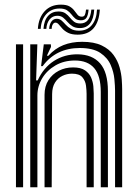

<svg xmlns="http://www.w3.org/2000/svg" viewBox="-20 -786 578 806"><path d="M463 0V-405.8Q463 -424.2 460.2 -453.9Q457.5 -483.5 444.5 -513.5Q431.5 -543.5 401 -564Q370.5 -584.5 315 -584.5Q265.5 -584.5 226.1 -565.4Q186.8 -546.2 159.2 -508.5H152.5L163.8 -600H193.5L194 -589L176.8 -552H183.2Q210.8 -582.5 245.8 -596.5Q280.8 -610.5 324.8 -610.5Q375.2 -610.5 407 -595.1Q438.8 -579.8 456.5 -555.4Q474.2 -531 481.9 -503.6Q489.5 -476.2 491.1 -451.8Q492.8 -427.2 492.8 -411.8V0ZM47 0V-600H77V0ZM167 0V-388Q167 -423.8 183.4 -449.5Q199.8 -475.2 227 -489.1Q254.2 -503 286.8 -503Q319.2 -503 337.1 -490.6Q355 -478.2 362.6 -460.1Q370.2 -442 371.9 -423.8Q373.5 -405.5 373.5 -393.8V0H343.5V-392Q343.5 -406.5 341 -426.5Q338.5 -446.5 325.8 -461.6Q313 -476.8 282.2 -476.8Q260.8 -476.8 241.6 -467.4Q222.5 -458 210.8 -439.1Q199 -420.2 198.8 -391.2L197 0ZM107 0V-600H136.8L131.5 -448.5H138.2Q162.8 -502.2 206.8 -530.4Q250.8 -558.5 305.8 -558Q367.2 -557.5 400.1 -520Q433 -482.5 433 -403.8V0H403V-399.8Q403 -467.8 375.6 -499.9Q348.2 -532 294.5 -532Q248.5 -532 212.9 -511.4Q177.2 -490.8 157.1 -457.4Q137 -424 137 -385.2V0ZM139 -664.8Q141.8 -711 167.4 -738.8Q193 -766.5 235.5 -766.5Q259.5 -766.5 272.2 -758.9Q285 -751.2 292.2 -741.2Q299.5 -731.2 305.9 -723.6Q312.2 -716 323.5 -716Q332.5 -716 336 -722.9Q339.5 -729.8 341.2 -745.8H351.8Q350 -722.2 343 -711.5Q336 -700.8 319.8 -700.8Q304.5 -700.8 295.9 -708.2Q287.2 -715.8 279.9 -725.5Q272.5 -735.2 261.4 -742.8Q250.2 -750.2 230 -750.2Q195.5 -750.2 174.1 -726.4Q152.8 -702.5 150.8 -664.8ZM162.5 -664.8Q165 -700.8 181.8 -719.2Q198.5 -737.8 225 -737.8Q243.8 -737.8 254.5 -730.1Q265.2 -722.5 273.1 -712.6Q281 -702.8 290.6 -695.1Q300.2 -687.5 317 -687.5Q337.8 -687.5 349.2 -701.9Q360.8 -716.2 363.5 -745.8H375.5Q373.2 -707.2 358.1 -687.8Q343 -668.2 315.2 -668.2Q295.8 -668.2 283.9 -676Q272 -683.8 263.2 -694Q254.5 -704.2 245 -712Q235.5 -719.8 220.5 -719.8Q200.8 -719.8 188.2 -704.4Q175.8 -689 174.5 -664.8ZM186.2 -664.8Q187.8 -684.8 196.2 -696Q204.8 -707.2 218.2 -707.2Q230 -707.2 238.5 -699.8Q247 -692.2 256 -682.2Q265 -672.2 278 -664.8Q291 -657.2 311.8 -657.2Q346.5 -657.2 366 -681.2Q385.5 -705.2 387.2 -745.8H399Q396.2 -694.8 372.9 -667.6Q349.5 -640.5 306.2 -640.5Q281.2 -640.5 266 -648.1Q250.8 -655.8 241.9 -665.8Q233 -675.8 226.6 -683.4Q220.2 -691 212.8 -691Q206.2 -691 201.8 -684Q197.2 -677 197 -664.8Z"/></svg>

Font: Big Shoulders Inline Text Thin Black
Style: Regular
Weight: 900
Version: Version 2.002